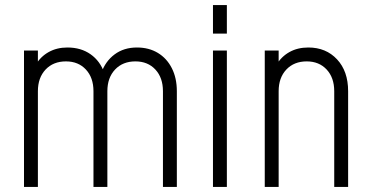

<svg xmlns="http://www.w3.org/2000/svg" viewBox="-20 -740 1466 760"><path d="M75 0V-540H130V-472L121 -483Q140.5 -516 172.8 -534Q205 -552 247 -552Q300.5 -552 338.5 -525.2Q376.5 -498.5 393 -451H381Q397 -497.5 433.8 -524.8Q470.5 -552 522 -552Q569.5 -552 605 -530.5Q640.5 -509 660.2 -470Q680 -431 680 -379V0H625V-379Q625 -432.5 595 -464.8Q565 -497 516 -497Q466 -497 435.5 -464.8Q405 -432.5 405 -379V0H350V-379Q350 -432.5 320 -464.8Q290 -497 241 -497Q191 -497 160.5 -464.8Q130 -432.5 130 -379V0Z M823 0V-540H878V0ZM823 -607V-720H878V-607Z M1028 0V-540H1083V-472L1074 -483Q1093.5 -516 1125.8 -534Q1158 -552 1200.5 -552Q1270.5 -552 1314.2 -505Q1358 -458 1358 -379V0H1303V-379Q1303 -432.5 1273 -464.8Q1243 -497 1194 -497Q1144 -497 1113.5 -464.8Q1083 -432.5 1083 -379V0Z"/></svg>

Font: Mohave Light
Style: Regular
Weight: 300
Designer: Gumpita Rahayu
Foundry: Tokotype
Version: Version 2.003